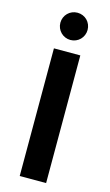

<svg xmlns="http://www.w3.org/2000/svg" viewBox="-126 -863 522 908"><g transform="rotate(15 135.5 -408.5)"><path d="M135.4 -683.3C172.9 -683.3 202.1 -713.2 202.1 -750C202.1 -787.5 172.9 -816.7 135.4 -816.7C98.6 -816.7 68.8 -787.5 68.8 -750C68.8 -713.2 98.6 -683.3 135.4 -683.3ZM70.8 0H200V-625H70.8Z"/></g></svg>

Font: Afacad
Style: Bold
Weight: 700
Designer: Kristian Moeller
Foundry: Dicotype
Version: Version 1.000